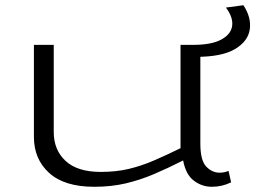

<svg xmlns="http://www.w3.org/2000/svg" viewBox="-20 -706 979 736"><path d="M341 10Q227 10 168.5 -43Q110 -96 110 -181V-534H186V-200Q186 -131 231.5 -89Q277 -47 366 -47Q425 -47 473.5 -58.5Q522 -70 569.5 -90.5Q617 -111 672 -138V-534H748V-156Q748 -91 770.5 -67.5Q793 -44 822 -44Q840 -44 856 -51L866 -7Q831 10 792 10Q754 10 723 -13.5Q692 -37 682 -91Q623 -61 570 -38.5Q517 -16 462 -3Q407 10 341 10ZM710 -488V-534H720Q791 -534 828.5 -554.5Q866 -575 870 -607.5Q874 -640 846 -677L913 -686Q944 -639 937.5 -593.5Q931 -548 881 -518Q831 -488 730 -488Z"/></svg>

Font: Georama ExtraExtended Light
Style: Regular
Weight: 300
Width: 8
Designer: Jean-Baptiste Levee
Foundry: Production Type
Version: Version 1.000